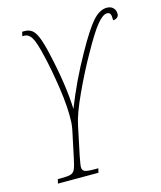

<svg xmlns="http://www.w3.org/2000/svg" viewBox="-109 -800 739 879"><g transform="rotate(-15 260.5 -360.0)"><path d="M61 -20H77Q110 -20 123 -24.5Q136 -29 142.5 -43Q149 -57 157 -96L179 -200Q180 -204 183.5 -221.5Q187 -239 188 -256Q191 -326 177 -419.5Q163 -513 147 -579Q131 -649 117 -671.5Q103 -694 83 -694H73L78 -714H90Q110 -714 124 -703.5Q138 -693 149.5 -665Q161 -637 173 -584Q209 -427 213 -312Q262 -436 326 -549Q380 -646 413 -683Q446 -720 480 -720Q499 -720 510 -709Q521 -698 521 -680Q521 -670 513.5 -663.5Q506 -657 494 -657Q494 -679 490 -687Q486 -695 474 -695Q455 -695 427 -661.5Q399 -628 349 -538Q308 -466 266 -375.5Q224 -285 214 -234L185 -96Q177 -53 177 -47Q177 -31 187.5 -25.5Q198 -20 236 -20H253L248 0H56Z"/></g></svg>

Font: Noto Serif CondThin
Style: Italic
Weight: 250
Width: 3
Italic angle: -12°
Designer: Monotype Design Team
Foundry: Monotype Imaging Inc.
Version: Version 1.001